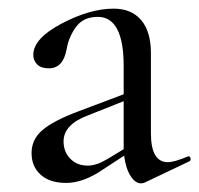

<svg xmlns="http://www.w3.org/2000/svg" viewBox="-20 -416 461 444"><path d="M414 -54Q419 -56 420.5 -50.5Q422 -45 418 -43L315 6Q311 8 306 8Q293 8 282 -9Q271 -26 267 -56L218 -24Q173 7 133 7Q95 7 74 -12Q53 -31 53 -62Q53 -94 78.5 -115.5Q104 -137 160 -158L266 -198V-263Q266 -377 206 -377Q173 -377 156 -354Q139 -331 134 -302Q126 -258 93 -258Q75 -258 66 -267Q57 -276 57 -289Q57 -327 122.5 -361.5Q188 -396 243 -396Q284 -396 306.5 -369.5Q329 -343 329 -293V-108Q329 -41 368 -41Q383 -41 414 -54ZM228 -48 266 -71V-78V-182L183 -149Q127 -128 127 -89Q127 -65 142.5 -49Q158 -33 183 -33Q203 -33 228 -48Z"/></svg>

Font: Cormorant Garamond Book
Style: Regular
Weight: 500
Designer: Christian Thalmann (Catharsis Fonts)
Version: Version 1.000;PS 002.000;hotconv 1.0.88;makeotf.lib2.5.64775